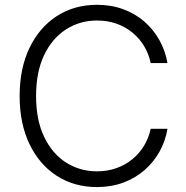

<svg xmlns="http://www.w3.org/2000/svg" viewBox="-20 -757 764 787"><path d="M377.4 9.8Q284.7 9.8 213.1 -36.1Q141.6 -82 101.1 -166Q60.5 -250 60.5 -363.3Q60.5 -477.1 101.1 -561Q141.6 -645 213.1 -691.2Q284.7 -737.3 377.4 -737.3Q436 -737.3 485.1 -719.2Q534.2 -701.2 571.8 -668.5Q609.4 -635.7 633.5 -592.3Q657.7 -548.8 666.5 -498.5H597.7Q589.8 -536.1 570.8 -567.9Q551.8 -599.6 522.9 -623.3Q494.1 -647 457.5 -659.9Q420.9 -672.9 377.4 -672.9Q307.6 -672.9 251 -636.7Q194.3 -600.6 161.1 -531.5Q127.9 -462.4 127.9 -363.3Q127.9 -264.2 161.4 -195.1Q194.8 -126 251.5 -90.3Q308.1 -54.7 377.4 -54.7Q420.9 -54.7 457.5 -67.9Q494.1 -81.1 522.7 -104.5Q551.3 -127.9 570.6 -159.9Q589.8 -191.9 597.7 -229H666.5Q658.2 -179.2 634 -135.7Q609.9 -92.3 572.3 -59.6Q534.7 -26.9 485.4 -8.5Q436 9.8 377.4 9.8Z"/></svg>

Font: Inter 17pt Light
Style: Regular
Weight: 300
Version: Version 4.001;git-66647c0bb